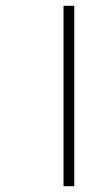

<svg xmlns="http://www.w3.org/2000/svg" viewBox="-20 -642 384 662"><path d="M199 -622H236V0H199Z"/></svg>

Font: Noto Sans Devanagari ExtraLight
Style: Regular
Weight: 200
Designer: Jelle Bosma - Monotype Design Team
Foundry: Monotype Imaging Inc.
Version: Version 2.004; ttfautohint (v1.8.4.7-5d5b)